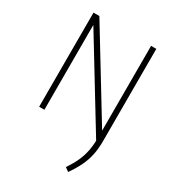

<svg xmlns="http://www.w3.org/2000/svg" viewBox="-196 -708 955 1051"><g transform="rotate(30 281.5 -182.5)"><path d="M83 0V-595H120L461 -36L452.5 15.5L102 -559H116V0ZM399 230 375 213Q400.5 175 416.5 140Q432.5 105 439.8 66.2Q447 27.5 447 -22V-595H480V-12Q480 35.5 471.8 75Q463.5 114.5 445.5 151.8Q427.5 189 399 230Z"/></g></svg>

Font: Encode Sans SC Condensed Thin
Style: Regular
Weight: 100
Width: 3
Designer: Multiple Designers
Foundry: Impallari Type
Version: Version 3.002